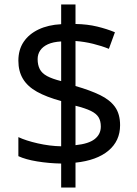

<svg xmlns="http://www.w3.org/2000/svg" viewBox="-20 -779 612 857"><path d="M253 -49Q198 -50 146 -58.5Q94 -67 62 -82V-167Q96 -151 149 -139Q202 -127 253 -126V-328Q187 -346 145 -369.5Q103 -393 82.5 -427Q62 -461 62 -508Q62 -557 85.5 -592Q109 -627 152 -647.5Q195 -668 253 -671V-759H317V-672Q370 -671 413.5 -660.5Q457 -650 493 -635L466 -561Q434 -574 395.5 -583.5Q357 -593 317 -596V-395Q383 -376 427 -354.5Q471 -333 493.5 -301.5Q516 -270 516 -220Q516 -150 464 -106.5Q412 -63 317 -53V58H253ZM317 -131Q376 -137 403 -158.5Q430 -180 430 -214Q430 -239 420 -255.5Q410 -272 385.5 -284Q361 -296 317 -307ZM253 -594Q217 -592 194 -581.5Q171 -571 159.5 -554Q148 -537 148 -515Q148 -489 157.5 -470.5Q167 -452 190 -439.5Q213 -427 253 -417Z"/></svg>

Font: guzrati25
Style: Book
Weight: 400
Designer: Jelle Bosma - Monotype Design Team, Universal Thirst
Foundry: Monotype Imaging Inc.
Version: Version 2.106